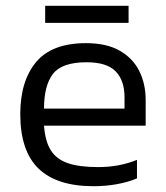

<svg xmlns="http://www.w3.org/2000/svg" viewBox="-20 -633 573 663"><path d="M136 -554V-613H424V-554ZM303 10Q176 10 113 -51Q50 -112 50 -239Q50 -353 104.5 -418.5Q159 -484 277 -484Q347 -484 392.5 -458.5Q438 -433 460.5 -388.5Q483 -344 483 -288V-199H132Q136 -145 155.5 -114Q175 -83 214.5 -69.5Q254 -56 319 -56Q392 -56 453 -81V-17Q422 -4 383.5 3Q345 10 303 10ZM132 -258H410V-297Q410 -355 379.5 -386.5Q349 -418 279 -418Q194 -418 163 -378Q132 -338 132 -258Z"/></svg>

Font: Kanit Light
Style: Regular
Weight: 300
Designer: Katatrad Team
Foundry: CadsonDemak
Version: Version 2.000; ttfautohint (v1.8.3)